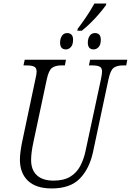

<svg xmlns="http://www.w3.org/2000/svg" viewBox="-20 -1050 736 1080"><path d="M417 -888Q440 -918 465 -955Q490 -992 511 -1030H578L576 -1021Q561 -1000 538.5 -973.5Q516 -947 490 -921.5Q464 -896 440 -877H415ZM351 -772Q318 -772 318 -810Q318 -833 328.5 -848.5Q339 -864 358 -864Q373 -864 382 -855Q391 -846 391 -827Q391 -798 378.5 -785Q366 -772 351 -772ZM507 -772Q474 -772 474 -810Q474 -833 484.5 -848.5Q495 -864 514 -864Q547 -864 547 -827Q547 -798 534.5 -785Q522 -772 507 -772ZM271 10Q183 10 137.5 -33Q92 -76 92 -153Q92 -173 96 -202Q100 -231 105 -254L179 -604Q186 -633 186 -647Q186 -669 171.5 -675.5Q157 -682 131 -682H112L119 -714H351L345 -682H324Q292 -682 273 -668.5Q254 -655 243 -603L168 -251Q155 -191 155 -150Q155 -94 187.5 -64Q220 -34 281 -34Q339 -34 375 -56Q411 -78 431 -115.5Q451 -153 461 -200L548 -605Q554 -634 554 -647Q554 -669 540 -675.5Q526 -682 500 -682H480L487 -714H696L690 -682H671Q638 -682 619.5 -668.5Q601 -655 590 -603L503 -194Q483 -101 429 -45.5Q375 10 271 10Z"/></svg>

Font: Noto Serif Condensed Light
Style: Italic
Weight: 300
Width: 3
Italic angle: -12°
Designer: Monotype Design Team
Foundry: Monotype Imaging Inc.
Version: Version 2.014; ttfautohint (v1.8.4.7-5d5b)